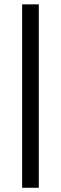

<svg xmlns="http://www.w3.org/2000/svg" viewBox="-20 -719 284 894"><path d="M160.6 155.3H83V-698.7H160.6Z"/></svg>

Font: Turpis
Style: Regular
Weight: 400
Designer: GGBotNet
Foundry: f0n7
Version: 1.00